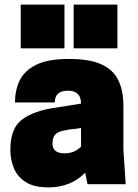

<svg xmlns="http://www.w3.org/2000/svg" viewBox="-20 -800 600 834"><path d="M190 14Q128 14 92 -9Q56 -32 40.5 -69Q25 -106 25 -150Q25 -245 78 -282.5Q131 -320 220 -332L332 -350Q332 -406 275 -406Q218 -406 218 -355H45Q45 -407 65 -449.5Q85 -492 136 -518Q187 -544 280 -544Q369 -544 420.5 -520.5Q472 -497 494 -451.5Q516 -406 516 -340V-150L526 0H360L350 -50Q288 14 190 14ZM260 -590H70V-780H260ZM490 -590H300V-780H490ZM260 -134Q304 -134 332 -163V-244L312 -241Q279 -238 253 -232Q227 -226 217.5 -212.5Q208 -199 208 -177Q208 -134 260 -134Z"/></svg>

Font: Tanohe Sans ExtraBold
Style: Regular
Weight: 800
Designer: Village Type and Design LLC & Cristiano Sobral
Foundry: Cooper Hewitt Smithsonian Design Museum
Version: Version 1.00;September 29, 2021;FontCreator 13.0.0.2655 64-b